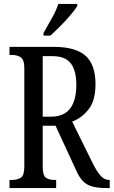

<svg xmlns="http://www.w3.org/2000/svg" viewBox="-20 -951 575 971"><path d="M28 0V-41H42Q68 -41 85.5 -52.5Q103 -64 103 -108V-605Q103 -649 85 -661Q67 -673 42 -673H28V-714H252Q362 -714 412.5 -669Q463 -624 463 -526Q463 -442 428 -398Q393 -354 345 -336L451 -121Q471 -82 489.5 -61.5Q508 -41 532 -41H535V0H520Q478 0 449.5 -7Q421 -14 401 -33.5Q381 -53 365 -90L261 -315H196V-108Q196 -64 212 -52.5Q228 -41 255 -41H264V0ZM237 -361Q304 -361 335 -402.5Q366 -444 366 -522Q366 -594 338 -630.5Q310 -667 246 -667H196V-361ZM200 -784Q221 -822 242.5 -859.5Q264 -897 275 -931H371V-921Q361 -904 338 -876.5Q315 -849 287 -821Q259 -793 235 -771H200Z"/></svg>

Font: Noto Serif ExtraCondensed
Style: Regular
Weight: 400
Width: 2
Designer: Monotype Design Team
Foundry: Monotype Imaging Inc.
Version: Version 2.015